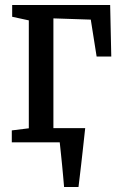

<svg xmlns="http://www.w3.org/2000/svg" viewBox="-20 -573 488 773"><path d="M238 180Q236.5 159.5 234.2 136.5Q232 113.5 229.8 89.5Q227.5 65.5 225 42.8Q222.5 20 220.5 0L173.5 -57H323Q321 -37 318.2 -13.2Q315.5 10.5 312.8 36.2Q310 62 307 87.5Q304 113 301.2 136.8Q298.5 160.5 296 180ZM27.5 0V-48L96 -56.5V-491L29 -505.5V-553H423.5L428 -345.5H369L345.5 -494L195 -499V-56.5L297 -48V0Z"/></svg>

Font: Merriweather 24pt SemiCondensed
Style: Regular
Weight: 400
Width: 4
Designer: Eben Sorkin
Foundry: Eben Sorkin
Version: Version 2.100